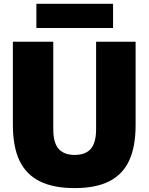

<svg xmlns="http://www.w3.org/2000/svg" viewBox="-20 -954 762 984"><path d="M46 -313.5V-740H253V-292Q253 -221.5 280.8 -190.8Q308.5 -160 363 -160Q417.5 -160 445 -190.8Q472.5 -221.5 472.5 -292V-740H675V-313.5Q675 -201.5 641.5 -130.2Q608 -59 539 -24.5Q470 10 363 10Q254.5 10 184.5 -24.5Q114.5 -59 80.2 -130.2Q46 -201.5 46 -313.5ZM166.5 -810.5V-934.5H559.5V-810.5Z"/></svg>

Font: Encode Sans Semi Condensed Black
Style: Regular
Weight: 900
Width: 4
Designer: Multiple Designers
Foundry: Impallari Type
Version: Version 2.000